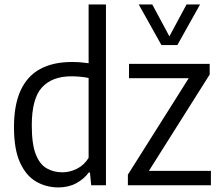

<svg xmlns="http://www.w3.org/2000/svg" viewBox="-20 -828 987 858"><path d="M241 9.5Q186.5 9.5 141.5 -16.5Q96.5 -42.5 69.5 -101.5Q42.5 -160.5 42.5 -260Q42.5 -359 72 -423.5Q101.5 -488 159.2 -519.5Q217 -551 302 -551Q320.5 -551 340 -549.5Q359.5 -548 376 -545.5V-808H453.5V0H387.5L382 -57H376.5Q356 -28.5 321.2 -9.5Q286.5 9.5 241 9.5ZM259 -58Q292 -58 324 -74Q356 -90 376 -122.5V-479.5Q360.5 -483 339.5 -485Q318.5 -487 299.5 -487Q212.5 -487 167.2 -437Q122 -387 122 -267.5Q122 -184 139.8 -138.8Q157.5 -93.5 188.5 -75.8Q219.5 -58 259 -58ZM551.5 0V-47.5L835 -497V-478.5H556.5V-542.5H917V-495L633.5 -45.5V-64.5H922.5V0ZM701.5 -626.5 600 -808H660.5L744 -652.5H730L813.5 -808H874L772.5 -626.5Z"/></svg>

Font: Encode Sans SemiCondensed
Style: Regular
Weight: 400
Width: 4
Designer: Multiple Designers
Foundry: Impallari Type
Version: Version 3.002